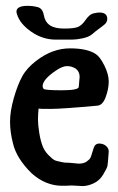

<svg xmlns="http://www.w3.org/2000/svg" viewBox="-20 -627 395 644"><path d="M194.3 -494.1H167Q123 -494.1 85 -520.5Q46.9 -546.9 37.1 -579.1Q35.2 -585 35.2 -587.9Q35.2 -607.4 72.3 -607.4Q90.8 -607.4 106.9 -603Q123 -598.6 127 -576.2Q130.9 -553.7 147 -542.5Q163.1 -531.2 194.8 -531.2Q226.6 -531.2 240.2 -536.1Q253.9 -541 267.1 -560.1Q280.3 -579.1 293 -582Q305.7 -585 313.5 -585Q339.8 -585 339.8 -563.5Q339.8 -552.7 330.6 -544.9Q321.3 -537.1 311 -529.8Q300.8 -522.5 289.6 -512.7Q278.3 -502.9 257.3 -498.5Q236.3 -494.1 221.7 -494.1ZM244.1 -335 247.1 -369.1Q247.1 -386.7 234.4 -396.5Q220.7 -405.3 205.1 -405.3Q189.5 -405.3 168 -390.6Q123 -360.4 123 -337.9Q123 -334 126 -329.1Q130.9 -324.2 186.5 -324.2Q242.2 -324.2 244.1 -335ZM256.8 -2.9 220.7 -4.9Q208 -3.9 188.5 -3.9Q132.8 -3.9 85.9 -45.9Q35.2 -95.7 23.4 -146.5Q13.7 -184.6 13.7 -219.2Q13.7 -253.9 26.4 -298.3Q39.1 -342.8 54.7 -371.1Q70.3 -399.4 102.5 -423.8Q156.2 -464.8 214.8 -464.8Q273.4 -464.8 301.8 -445.3Q315.4 -436.5 330.1 -407.2Q344.7 -377.9 344.7 -353.5Q344.7 -329.1 334.5 -301.3Q324.2 -273.4 305.7 -272.5Q187.5 -261.7 148.9 -261.7Q110.4 -261.7 109.4 -262.7Q107.4 -243.2 107.4 -225.6Q107.4 -208 111.8 -180.7Q116.2 -153.3 124 -134.3Q131.8 -115.2 151.4 -98.6Q161.1 -88.9 171.4 -86.9Q181.6 -85 188.5 -83Q195.3 -81.1 211.9 -81.1L244.1 -78.1Q260.7 -78.1 270.5 -85Q280.3 -91.8 283.2 -97.7Q286.1 -103.5 289.1 -114.3Q292 -125 293.9 -129.9Q298.8 -145.5 312.5 -145.5Q326.2 -145.5 335.4 -137.7Q344.7 -129.9 344.7 -119.1V-118.2Q341.8 -76.2 340.3 -69.8Q338.9 -63.5 326.7 -42.5Q314.5 -21.5 294.4 -12.2Q274.4 -2.9 256.8 -2.9Z"/></svg>

Font: Essays1743
Style: Medium
Weight: 500
Designer: Based on the typeface in a 1743 English translation of the essays of Montaigne.  PostScript/TrueType font designed by Jo
Version: Version 002.100